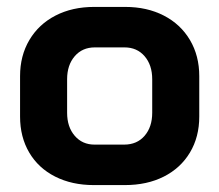

<svg xmlns="http://www.w3.org/2000/svg" viewBox="-20 -527 634 555"><path d="M38 -190V-307Q38 -366 65 -411.5Q92 -457 140.5 -482Q189 -507 252 -507H342Q405 -507 453.5 -482Q502 -457 529 -411.5Q556 -366 556 -307V-190Q556 -131 529 -86Q502 -41 453.5 -16.5Q405 8 341 8H251Q188 8 139.5 -16.5Q91 -41 64.5 -86Q38 -131 38 -190ZM339 -109Q376 -109 398 -134.5Q420 -160 420 -201V-298Q420 -339 398 -364.5Q376 -390 340 -390H254Q218 -390 196 -364.5Q174 -339 174 -298V-201Q174 -160 196 -134.5Q218 -109 253 -109Z"/></svg>

Font: Bai Jamjuree
Style: Bold
Weight: 700
Designer: Katatrad Aksorn Co.,Ltd.
Foundry: Cadson Demak Co.,Ltd.
Version: Version 1.000; ttfautohint (v1.6)